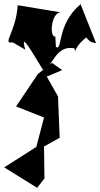

<svg xmlns="http://www.w3.org/2000/svg" viewBox="-23 -855 480 920"><path d="M190 0 188 -153 263 -195 255 -393 201 -488 275 -519 226 -554 159 -501 54 -345 188 -292 151 -151 -3 -53 155 45ZM242 -680C213 -675 221 -793 267 -796L62 -830C53 -698 -16 -642 38 -652L98 -617C70 -716 138 -592 182 -522C231 -529 238 -639 332 -624C360 -580 297 -610 409 -690C365 -731 383 -649 437 -649L363 -835C245 -734 279 -609 245 -630Z"/></svg>

Font: Asimov Silicon
Style: Regular
Weight: 400
Designer: Google
Version: Version 2.000980; 2014